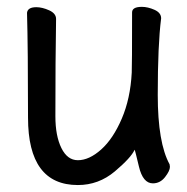

<svg xmlns="http://www.w3.org/2000/svg" viewBox="-20 -511 540 555"><path d="M205.1 23.9Q61 23.9 61 -170.9Q61 -371.1 58.1 -474.1Q60.1 -490.2 85 -490.2Q102.1 -490.2 122.1 -481.2Q142.1 -472.2 142.1 -456.1Q140.1 -339.8 140.1 -174.8Q140.1 -118.2 157.5 -83Q174.8 -47.9 205.1 -47.9Q237.8 -47.9 272.5 -78.9Q307.1 -109.9 332 -168Q356.9 -226.1 360.8 -300.8Q361.8 -317.9 361.8 -475.1Q361.8 -491.2 390.1 -491.2Q407.2 -491.2 426.5 -482.7Q445.8 -474.1 445.8 -458Q436 -381.8 436 -236.8Q436 -98.1 470.2 -36.1L471.2 -28.8Q471.2 -17.1 457 1Q442.9 19 421.9 19Q393.1 19 381.6 -29.5Q370.1 -78.1 369.1 -78.1Q358.9 -55.2 312 -15.6Q265.1 23.9 205.1 23.9Z"/></svg>

Font: LXGW WenKai Mono GB Screen
Style: Regular
Weight: 400
Monospace: yes
Designer: LXGW / Fontworks Inc.
Foundry: LXGW / Fontworks Inc.
Version: Version 1.510;January 18,2025